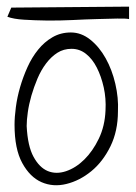

<svg xmlns="http://www.w3.org/2000/svg" viewBox="-20 -551 405 573"><path d="M23.4 -178.7Q23.4 -201.2 27.3 -231Q31.2 -260.7 40 -291Q48.8 -321.3 62 -350.6Q75.2 -379.9 93.8 -402.8Q112.3 -425.8 136.7 -439.9Q161.1 -454.1 191.4 -454.1Q222.7 -454.1 249.5 -432.6Q276.4 -411.1 295.4 -377Q314.5 -342.8 324.2 -300.8Q334 -258.8 332 -218.8Q332 -160.2 309.6 -114.3Q287.1 -68.4 252.4 -40Q217.8 -11.7 178.2 -2Q138.7 7.8 104 -7.3Q69.3 -22.5 46.4 -64.5Q23.4 -106.4 23.4 -178.7ZM59.6 -174.8Q62.5 -115.2 80.1 -83Q97.7 -50.8 122.6 -40.5Q147.5 -30.3 176.8 -40Q206.1 -49.8 231.4 -74.7Q256.8 -99.6 274.9 -137.2Q293 -174.8 294.9 -221.7Q296.9 -256.8 289.6 -290Q282.2 -323.2 269 -349.1Q255.9 -375 236.8 -390.1Q217.8 -405.3 193.4 -405.3Q169.9 -405.3 151.4 -393.6Q132.8 -381.8 117.7 -361.8Q102.5 -341.8 91.8 -316.4Q81.1 -291 73.7 -265.6Q66.4 -240.2 63 -216.3Q59.6 -192.4 59.6 -174.8ZM13.7 -528.3 365.2 -531.2V-494.1Q355.5 -496.1 329.6 -495.6Q303.7 -495.1 269.5 -494.1Q235.4 -493.2 196.3 -491.2Q157.2 -489.3 120.1 -489.7Q83 -490.2 51.8 -492.2Q20.5 -494.1 2 -501Z"/></svg>

Font: Annie Use Your Telescope
Style: Regular
Weight: 400
Designer: Kimberly Geswein
Foundry: Kimberly Geswein
Version: Version 1.002 2001